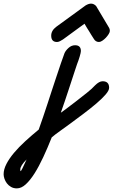

<svg xmlns="http://www.w3.org/2000/svg" viewBox="-332 -645 627 1061"><path d="M193 -173Q216 -196 235 -196Q271 -196 271 -160Q271 -145 251.5 -122.5Q232 -100 201 -73.5Q170 -47 131.5 -18Q93 11 55 39Q28 59 1 78Q-26 97 -46 114Q-69 172 -93 223.5Q-117 275 -141 313Q-165 351 -189.5 373.5Q-214 396 -239 396Q-257 396 -271 388Q-285 380 -294 368Q-303 356 -307.5 342.5Q-312 329 -312 318Q-312 291 -296.5 261Q-281 231 -254.5 199.5Q-228 168 -192.5 135.5Q-157 103 -118 71Q-106 37 -93.5 0.5Q-81 -36 -69 -73Q-57 -110 -45.5 -145Q-34 -180 -24 -210Q-8 -258 4.5 -295Q17 -332 24 -350Q30 -365 46.5 -380Q63 -395 83 -395Q115 -395 115 -363Q115 -355 108.5 -333Q102 -311 94 -291Q91 -283 88.5 -274.5Q86 -266 83 -258Q67 -210 47 -148.5Q27 -87 4 -22L37 -46Q49 -55 60.5 -64Q72 -73 83 -81Q118 -108 148 -132Q178 -156 192 -172ZM-218 301Q-214 301 -185 236Q-220 271 -220 292Q-220 294 -219.5 297.5Q-219 301 -218 301ZM-102 160Q-126 180 -147.5 199.5Q-169 219 -185 236Q-176 215 -165 189Q-154 163 -141 131ZM16 -427Q7 -421 -1.5 -417Q-10 -413 -17 -413Q-49 -413 -49 -448Q-49 -476 -21 -497L141 -615Q158 -625 171 -625Q186 -625 199 -612L271 -491Q274 -485 274.5 -480.5Q275 -476 275 -474Q275 -467 268.5 -456.5Q262 -446 253 -436.5Q244 -427 233.5 -420Q223 -413 215 -413Q196 -413 186 -431Q178 -443 172 -453Q166 -463 160.5 -472Q155 -481 148.5 -491Q142 -501 135 -514Z"/></svg>

Font: Discipuli Britannica Bold
Style: Regular
Weight: 700
Designer: Peter Wiegel
Foundry: Peter Wiegel
Version: Version 0.001 2009